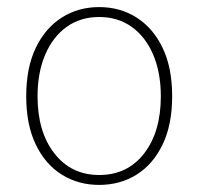

<svg xmlns="http://www.w3.org/2000/svg" viewBox="-20 -510 560 542"><path d="M260 12Q201 12 154.5 -17Q108 -46 81 -102Q54 -158 54 -238Q54 -319 81 -375Q108 -431 154.5 -460.5Q201 -490 260 -490Q319 -490 365.5 -460.5Q412 -431 439 -375Q466 -319 466 -238Q466 -158 439 -102Q412 -46 365.5 -17Q319 12 260 12ZM260 -16Q340 -16 387 -77Q434 -138 434 -238Q434 -305 412.5 -355.5Q391 -406 352 -434Q313 -462 260 -462Q207 -462 168 -434Q129 -406 107.5 -355.5Q86 -305 86 -238Q86 -138 133.5 -77Q181 -16 260 -16Z"/></svg>

Font: Source Sans 3 Variable
Style: Regular
Weight: 200
Designer: Paul D. Hunt
Foundry: Adobe Systems Incorporated
Version: Version 3.026